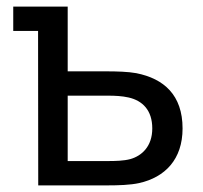

<svg xmlns="http://www.w3.org/2000/svg" viewBox="-20 -560 612 580"><path d="M306 0C336.5 0 373.5 -1 400.5 -7C478.5 -24.5 531.5 -78.5 531.5 -172C531.5 -273 475 -322.5 391.5 -339C367 -343.5 332 -344.5 301 -344.5H184.5V-540H20V-466.5H95L95.5 0ZM184.5 -271H307.5C326.5 -271 349 -270 368.5 -265.5C410.5 -256 440 -227 440 -172C440 -117 407.5 -89 374 -79.5C354 -74 327 -73.5 307.5 -73.5H184.5Z"/></svg>

Font: Hauora Medium
Style: Regular
Weight: 500
Designer: Wayne Shih
Foundry: WCYS
Version: Version 1.001;hotconv 1.0.109;makeotfexe 2.5.65596